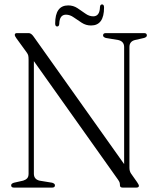

<svg xmlns="http://www.w3.org/2000/svg" viewBox="-20 -850 716 870"><path d="M229 -10.5Q229 0 216.5 0H43Q30.5 0 30.5 -10.5Q30.5 -18 43 -22L85 -31.5Q96.5 -35 103 -42Q109.5 -49 109.5 -63V-579Q109.5 -591.5 108 -598.2Q106.5 -605 100.5 -613L54 -677Q47 -686.5 47 -692Q47 -700 57 -700H110Q121.5 -700 132.5 -684L542.5 -106.5V-637Q542.5 -662 516.5 -668.5L459.5 -678Q447 -682 447 -689.5Q447 -700 459.5 -700H633Q645.5 -700 645.5 -689.5Q645.5 -682 633 -678L591 -668.5Q566.5 -662 566.5 -637V-90Q566.5 -74.5 573.5 -64L601 -25Q609.5 -12.5 609.5 -8.5Q609.5 0 598 0H535.5Q523.5 0 523.5 -10.5Q523.5 -17.5 522 -22.8Q520.5 -28 514 -37L133.5 -573V-63Q133.5 -38 158.5 -31.5L216.5 -22Q229 -18 229 -10.5ZM392.5 -734.5Q369.5 -734.5 350.5 -746.8Q331.5 -759 314.2 -771.2Q297 -783.5 279 -783.5Q249.5 -783.5 248.5 -741.5Q247.5 -730 239 -730Q230 -730 230 -743.5Q230 -825.5 289 -825.5Q312 -825.5 330.8 -813.2Q349.5 -801 366.8 -788.5Q384 -776 402.5 -776Q432 -776 433 -818.5Q434 -830 442.5 -830Q451.5 -830 451.5 -816Q451.5 -734.5 392.5 -734.5Z"/></svg>

Font: Fraunces 144pt Soft Light
Style: Regular
Weight: 300
Version: Version 1.000;[0bf87f6ff]